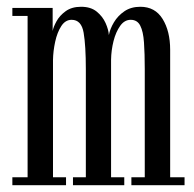

<svg xmlns="http://www.w3.org/2000/svg" viewBox="-20 -547 574 567"><path d="M16.5 0V-23.5H61.5V-500H16.5V-523.5H135.5V-455.5Q137.5 -467 146.8 -484Q156 -501 174 -514Q192 -527 219.5 -527Q248 -527 265.5 -512.8Q283 -498.5 291.8 -479Q300.5 -459.5 301.5 -443.5Q305 -462 316.5 -481.2Q328 -500.5 347.5 -513.8Q367 -527 394.5 -527Q438 -527 460.2 -491Q482.5 -455 482.5 -400V-23.5H525V0H368V-23.5H407.5V-343Q407.5 -389 405.2 -421.5Q403 -454 394.2 -471.2Q385.5 -488.5 366 -488.5Q347.5 -488.5 334.8 -470.5Q322 -452.5 315.2 -425.5Q308.5 -398.5 308 -371V-23.5H347V0H195.5V-23.5H233.5V-343Q233.5 -412 227 -450.2Q220.5 -488.5 191.5 -488.5Q173 -488.5 161 -470Q149 -451.5 143 -424Q137 -396.5 136.5 -370V-23.5H175V0Z"/></svg>

Font: Imbue 48pt
Style: Regular
Weight: 400
Designer: Tyler Finck
Foundry: Etcetera Type Company
Version: Version 1.102